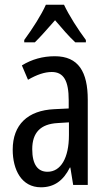

<svg xmlns="http://www.w3.org/2000/svg" viewBox="-20 -879 456 816"><path d="M252 -859H175C156 -816 119 -758 83 -709V-699H128C152 -722 183 -758 214 -793C244 -758 272 -725 300 -699H345V-709C312 -753 273 -814 252 -859ZM213 -640C162 -640 115 -627 73 -601L99 -540C137 -562 170 -573 200 -573C251 -573 272 -535 272 -453V-418L211 -415C98 -410 34 -349 34 -243C34 -158 71 -83 154 -83C210 -83 249 -111 277 -167H279L291 -93H353V-455C353 -573 314 -640 213 -640ZM225 -356 273 -359V-305C273 -207 238 -149 182 -149C141 -149 117 -179 117 -245C117 -315 152 -352 225 -356Z"/></svg>

Font: Noto Sans Kannada UI ExtraCondensed
Style: Regular
Weight: 400
Width: 2
Designer: Jelle Bosma - Monotype Design Team
Foundry: Monotype Imaging Inc.
Version: Version 2.005